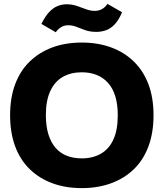

<svg xmlns="http://www.w3.org/2000/svg" viewBox="-20 -958 842 988"><path d="M401 10Q317 10 249.5 -15Q182 -40 133 -87.5Q84 -135 58 -205Q32 -275 32 -365Q32 -455 58 -524.5Q84 -594 133 -641.5Q182 -689 249.5 -714Q317 -739 401 -739Q484 -739 552 -714Q620 -689 669 -641Q718 -593 744 -524Q770 -455 770 -365Q770 -275 744 -205Q718 -135 669 -87.5Q620 -40 552 -15Q484 10 401 10ZM401 -143Q457 -143 499 -167Q541 -191 563.5 -240Q586 -289 586 -365Q586 -422 573 -463.5Q560 -505 535.5 -532Q511 -559 477 -572.5Q443 -586 401 -586Q345 -586 303.5 -562.5Q262 -539 239 -490Q216 -441 216 -365Q216 -308 229.5 -265.5Q243 -223 267 -196Q291 -169 325 -156Q359 -143 401 -143ZM476 -794Q444 -794 419.5 -802.5Q395 -811 374.5 -819.5Q354 -828 331 -828Q310 -828 294 -818Q278 -808 267 -792L193 -835Q213 -875 233.5 -896.5Q254 -918 276.5 -927Q299 -936 322 -936Q351 -936 375.5 -927.5Q400 -919 423 -910.5Q446 -902 468 -902Q487 -902 503.5 -910.5Q520 -919 533 -938L608 -895Q592 -856 571 -833.5Q550 -811 526 -802.5Q502 -794 476 -794Z"/></svg>

Font: Mona Sans ExtraLight ExtraBold
Style: Regular
Weight: 800
Version: Version 2.000